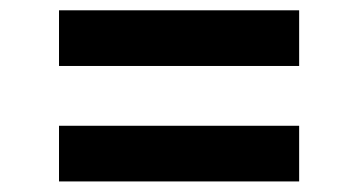

<svg xmlns="http://www.w3.org/2000/svg" viewBox="-20 -464 685 367"><path d="M92.8 -444.3H551.8V-337.9H92.8ZM92.8 -223.6H551.8V-117.2H92.8Z"/></svg>

Font: Pretendard Std SemiBold
Style: Regular
Weight: 600
Designer: Base glyphs from Inter by Rasmus Andersson; Hangeul glyphs from Noto Sans CJK(Source Han Sans) by Jang Soo-young and Kan
Foundry: Kil Hyung-jin
Version: Version 1.309